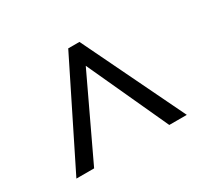

<svg xmlns="http://www.w3.org/2000/svg" viewBox="-100 -864 793 741"><g transform="rotate(-30 296.0 -493.5)"><path d="M273 -719H323L541 -268H463L298 -627L128 -268H49Z"/></g></svg>

Font: ltamil25
Style: Book
Weight: 400
Designer: Jelle Bosma - Monotype Design Team
Foundry: Monotype Imaging Inc.
Version: Version 2.003